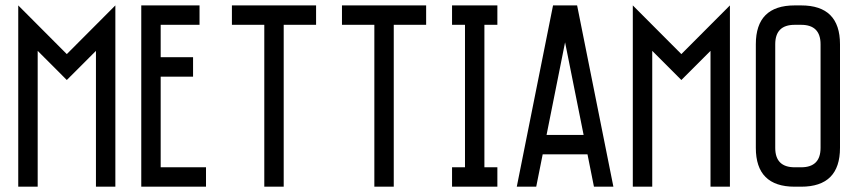

<svg xmlns="http://www.w3.org/2000/svg" viewBox="-20 -704 3236 724"><path d="M415 -683.6V0H341.8V-512.2L231.9 -402.3L122.1 -512.2V0H48.8V-683.6L231.9 -500Z M732.4 -683.6V-610.4H585.9V-488.3H708V-415H585.9V-73.2H756.8V0H512.7V-683.6Z M1171.9 -683.6V-610.4H1049.8V0H976.6V-610.4H854.5V-683.6Z M1586.9 -683.6V-610.4H1464.8V0H1391.6V-610.4H1269.5V-683.6Z M1855.5 -683.6V-610.4H1806.6V-73.2H1855.5V0H1684.6V-73.2H1733.4V-610.4H1684.6V-683.6Z M1928.7 0 2065.4 -683.6H2156.2L2293 0H2219.7L2195.3 -122.1H2026.4L2002 0ZM2041 -195.3H2180.7L2110.8 -544.4Z M2732.4 -683.6V0H2659.2V-512.2L2549.3 -402.3L2439.5 -512.2V0H2366.2V-683.6L2549.3 -500Z M3001 -683.6Q3147.5 -683.6 3147.5 -537.1V-146.5Q3147.5 0 3001 0H2976.6Q2830.1 0 2830.1 -146.5V-537.1Q2830.1 -683.6 2976.6 -683.6ZM3001 -73.2Q3074.2 -73.2 3074.2 -146.5V-537.1Q3074.2 -610.4 3001 -610.4H2976.6Q2903.3 -610.4 2903.3 -537.1V-146.5Q2903.3 -73.2 2976.6 -73.2Z"/></svg>

Font: Saniretro
Style: Regular
Weight: 400
Designer: Jayvee D. Enaguas (Grand Chaos)
Version: Version 1.0 - 6/10/2013